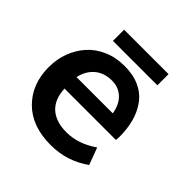

<svg xmlns="http://www.w3.org/2000/svg" viewBox="-171 -778 931 931"><g transform="rotate(45 294.5 -312.5)"><path d="M163.6 -559.6V-636.2H468.3V-559.6ZM411.6 -310.5Q402.8 -363.8 372.1 -392.1Q341.3 -420.4 296.9 -420.4Q244.1 -420.4 209.2 -391.4Q174.3 -362.3 162.6 -310.5ZM305.7 11.2Q178.7 11.2 106 -61Q33.2 -133.8 33.2 -250Q33.2 -303.2 50.5 -350.3Q67.9 -397.5 100.1 -434.1Q132.3 -470.7 181.2 -492.2Q230 -513.7 290 -513.7Q350.1 -513.7 394 -493.2Q438 -472.7 464.4 -435.5Q490.7 -398.9 502.9 -353.3Q515.1 -307.6 515.1 -251.5Q515.1 -238.3 512.7 -230H161.1Q162.6 -193.4 174.1 -166.3Q185.5 -139.2 205.8 -121.6Q226.1 -104 254.2 -95.2Q282.2 -86.4 316.9 -86.4Q397.9 -86.4 475.1 -140.1L507.8 -52.2Q484.4 -36.1 460.7 -24.2Q437 -12.2 412.4 -4.4Q387.7 3.4 361.3 7.3Q335 11.2 305.7 11.2Z"/></g></svg>

Font: Ride
Style: Bold
Weight: 700
Version: Version 3.000